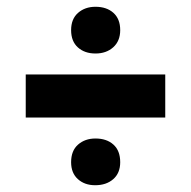

<svg xmlns="http://www.w3.org/2000/svg" viewBox="-20 -601 564 567"><path d="M56 -254V-381H468V-254ZM262 -443Q230 -443 210 -461Q190 -479 190 -512Q190 -545 210.5 -563Q231 -581 262 -581Q295 -581 315 -563Q335 -545 335 -512Q335 -480 314.5 -461.5Q294 -443 262 -443ZM261 -54Q230 -54 210 -72Q190 -90 190 -122Q190 -156 210.5 -174Q231 -192 262 -192Q295 -192 315 -174Q335 -156 335 -122Q335 -90 314.5 -72Q294 -54 261 -54Z"/></svg>

Font: Bricolage Grotesque 48pt Condensed ExtraBold
Style: Bold
Weight: 700
Version: Version 1.000;gftools[0.9.30]